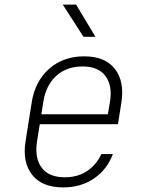

<svg xmlns="http://www.w3.org/2000/svg" viewBox="-20 -805 640 835"><path d="M255 10Q163 10 120 -44.5Q77 -99 91 -190L118 -360Q132 -451 193.5 -505.5Q255 -560 346 -560Q437 -560 479.5 -505.5Q522 -451 508 -360L493 -265H153L141 -190Q130 -118 161 -76Q192 -34 262 -34Q318 -34 358.5 -61Q399 -88 421 -135H471Q446 -68 389 -29Q332 10 255 10ZM160 -308H449L458 -360Q470 -432 439 -474Q408 -516 339 -516Q269 -516 224 -474.5Q179 -433 168 -360ZM343 -645 253 -785H311L395 -645Z"/></svg>

Font: NKDuy Mono Thin
Style: Italic
Weight: 100
Italic angle: -9°
Monospace: yes
Designer: NKDuy
Foundry: NKDuy
Version: Version 2.251; ttfautohint (v1.8.4.7-5d5b)